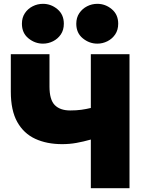

<svg xmlns="http://www.w3.org/2000/svg" viewBox="-20 -983 773 1003"><path d="M454.5 0V-254Q415.5 -243 379.5 -236.5Q343.5 -230 304.5 -230Q224.5 -230 164.2 -257.8Q104 -285.5 70.2 -345.8Q36.5 -406 36.5 -504V-700H238.5V-531Q238.5 -462 266.2 -434Q294 -406 346.5 -406Q379 -406 404.5 -409.5Q430 -413 454.5 -419V-700H656.5V0ZM204.5 -755Q162.5 -755 128.5 -782.8Q94.5 -810.5 94.5 -859Q94.5 -891 110 -914.2Q125.5 -937.5 150.8 -950.2Q176 -963 204.5 -963Q246.5 -963 280 -935Q313.5 -907 313.5 -859Q313.5 -826.5 297.8 -803.2Q282 -780 257 -767.5Q232 -755 204.5 -755ZM488.5 -755Q446.5 -755 412.5 -782.8Q378.5 -810.5 378.5 -859Q378.5 -891 394.2 -914.2Q410 -937.5 435 -950.2Q460 -963 488.5 -963Q530.5 -963 564 -935Q597.5 -907 597.5 -859Q597.5 -826.5 581.8 -803.2Q566 -780 541 -767.5Q516 -755 488.5 -755Z"/></svg>

Font: Geologica Roman Black
Style: Regular
Weight: 900
Designer: Sindre Bremnes, Frode Helland
Foundry: Monokrom Skriftforlag AS
Version: Version 1.010;gftools[0.9.28]